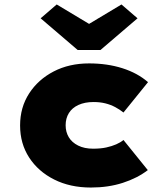

<svg xmlns="http://www.w3.org/2000/svg" viewBox="-20 -830 735 860"><path d="M387 10Q294 10 222.5 -26Q151 -62 110.5 -124.5Q70 -187 70 -268Q70 -349 110.5 -411.5Q151 -474 220.5 -510Q290 -546 379 -546Q460 -546 528 -524.5Q596 -503 643 -462L533 -326Q517 -339 496.5 -350Q476 -361 452 -367Q428 -373 399 -373Q360 -373 331.5 -360Q303 -347 288.5 -323.5Q274 -300 274 -269Q274 -239 288 -215.5Q302 -192 330 -178Q358 -164 397 -164Q431 -164 456 -169.5Q481 -175 500.5 -183.5Q520 -192 533 -203L642 -68Q595 -32 530 -11Q465 10 387 10ZM328 -606 162 -748 234 -810 394 -714H364L524 -810L596 -748L430 -606Z"/></svg>

Font: Lexend Exa Black
Style: Regular
Weight: 900
Designer: Bonnie Shaver-Troup, Thomas Jockin
Foundry: Lexend
Version: Version 1.007